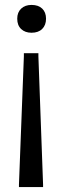

<svg xmlns="http://www.w3.org/2000/svg" viewBox="-20 -560 253 780"><path d="M108 -540Q136 -540 151.5 -525Q167 -510 167 -484Q167 -458 151.5 -442.5Q136 -427 108 -427Q82 -427 66 -442Q50 -457 50 -484Q50 -510 66 -525Q82 -540 108 -540ZM77 -344H136V-331L155 190V200H57V190L77 -331Z"/></svg>

Font: Encode Sans Compressed
Style: Medium
Weight: 500
Designer: Pablo Impallari, Andres Torresi
Foundry: Pablo Impallari, Andres Torresi
Version: Version 1.000; ttfautohint (v1.00) -l 8 -r 50 -G 200 -x 14 -